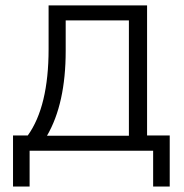

<svg xmlns="http://www.w3.org/2000/svg" viewBox="-20 -559 682 712"><path d="M28.3 132.8V-56.6H83Q160.2 -164.1 160.2 -377V-539.1H525.4V-56.6H609.4V132.8H547.9V0H89.8V132.8ZM154.3 -55.7H458V-483.4H223.6V-370.1Q223.6 -174.8 154.3 -55.7Z"/></svg>

Font: Min Sans Light
Style: Regular
Weight: 300
Designer: Jinseong-Kim, NotoSansCJK, Nunito
Foundry: Jinseong-Kim
Version: Version 1.400;Glyphs 3.1.2 (3151)